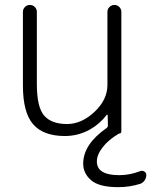

<svg xmlns="http://www.w3.org/2000/svg" viewBox="-20 -565 615 781"><path d="M318.4 100.6Q318.4 22.5 413.1 -43.9Q418.9 -47.9 418.9 -54.7L418 -96.7Q418 -97.7 416.5 -98.1Q415 -98.6 414.1 -97.7Q385.7 -60.5 345.7 -38.1Q297.9 -11.7 244.1 -11.7Q156.2 -11.7 114.7 -59.6Q73.2 -107.4 73.2 -217.8V-516.6Q73.2 -528.3 81.5 -536.6Q89.8 -544.9 101.6 -544.9Q113.3 -544.9 121.6 -536.6Q129.9 -528.3 129.9 -516.6V-222.7Q129.9 -128.9 159.7 -94.7Q189.5 -60.5 252.9 -60.5Q311.5 -60.5 364.3 -109.9Q417 -159.2 417 -219.7V-516.6Q417 -528.3 425.3 -536.6Q433.6 -544.9 445.3 -544.9Q457 -544.9 465.3 -536.6Q473.6 -528.3 473.6 -516.6V-31.2Q473.6 -21.5 463.9 -21.5Q462.9 -21.5 461.9 -20.5Q420.9 3.9 397.5 34.2Q374 64.5 374 91.8Q374 147.5 464.8 147.5Q508.8 147.5 550.8 130.9Q559.6 127.9 567.4 132.8Q575.2 137.7 575.2 146.5Q575.2 158.2 568.4 168.5Q561.5 178.7 550.8 182.6Q507.8 196.3 460.9 196.3Q383.8 196.3 351.1 168.5Q318.4 140.6 318.4 100.6Z"/></svg>

Font: Gen Jyuu Gothic P Light
Style: Regular
Weight: 200
Designer: [Source Han Sans]
Ryoko NISHIZUKA  (kana & ideographs); Paul D. Hunt (Latin, Greek & Cyrillic); Wenlong ZHANG  (bopomofo
Version: Version 1.002.20150607